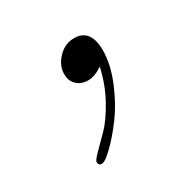

<svg xmlns="http://www.w3.org/2000/svg" viewBox="-81 -190 470 466"><g transform="rotate(-30 153.5 43.0)"><path d="M73.2 182.1Q73.2 177.2 88.1 162.1Q103 147 123 127Q143.1 106.9 164.6 68.4Q186 29.8 195.8 -15.1Q173.8 0 155.8 0Q135.7 0 123.8 -11.5Q111.8 -22.9 111.8 -42Q111.8 -65.9 130.9 -85.9Q149.9 -106 175.8 -106Q221.7 -106 222.2 -46.9Q222.2 -6.8 203.6 38.1Q185.1 83 161.1 115.5Q137.2 147.9 114.5 169.9Q91.8 191.9 83 191.9Q73.2 191.9 73.2 182.1Z"/></g></svg>

Font: CMU Classical Serif
Style: Italic
Weight: 500
Italic angle: -14.04°
Version: Version 0.7.0